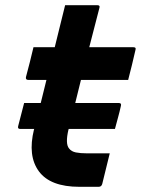

<svg xmlns="http://www.w3.org/2000/svg" viewBox="-20 -720 543 740"><path d="M73 -323H137Q148 -366 159 -412H89Q78 -412 80 -423Q88 -454 95 -480.5Q102 -507 109 -538H191Q199 -571 208 -607Q214 -630 219.5 -653.5Q225 -677 231 -700H355Q367 -700 363 -689Q343 -612 324 -538H494Q506 -538 502 -527Q495 -496 488.5 -469.5Q482 -443 474 -412H292Q281 -367 270 -323H438Q449 -323 446 -312Q441 -289 435 -267.5Q429 -246 423 -223H245L244 -221Q231 -166 246 -148Q255 -136 272.5 -132.5Q290 -129 315 -129H403Q395 -98 388.5 -70Q382 -42 374 -11Q371 0 360 0H286Q174 0 130 -59.5Q86 -119 111 -221L112 -223H58Q47 -223 50 -234Q56 -257 61.5 -278.5Q67 -300 73 -323Z"/></svg>

Font: Recursive Sn Lnr St
Style: Bold Italic
Weight: 700
Italic angle: -15°
Version: Version 1.079;hotconv 1.0.112;makeotfexe 2.5.65598; ttfautoh